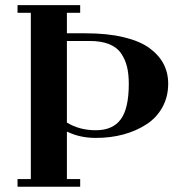

<svg xmlns="http://www.w3.org/2000/svg" viewBox="-20 -713 683 733"><path d="M46.9 0V-29.3H97.7V-664.1H46.9V-693.4H286.1V-664.1H235.4V-585.9H306.6Q388.7 -585.9 450.7 -571.3Q512.7 -556.6 549.3 -530.3Q585.9 -503.9 604 -469.7Q622.1 -435.5 622.1 -393.6Q622.1 -343.8 600.1 -303.7Q578.1 -263.7 539.1 -238.3Q500 -212.9 451.2 -199.7Q402.3 -186.5 345.7 -186.5Q285.2 -186.5 237.3 -210L235.4 -209V-29.3H286.1V0ZM235.4 -245.1Q283.2 -215.8 345.7 -215.8Q410.2 -215.8 440.9 -257.3Q471.7 -298.8 471.7 -392.6Q471.7 -430.7 464.8 -458.5Q458 -486.3 441.9 -509.8Q425.8 -533.2 395.5 -544.9Q365.2 -556.6 322.3 -556.6H235.4Z"/></svg>

Font: Monomakh Unicode TT
Style: Medium
Weight: 500
Designer: Alexey Kryukov, Aleksandr Andreev
Version: Version 1.1